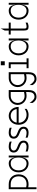

<svg xmlns="http://www.w3.org/2000/svg" viewBox="1930 -2670 940 4840"><g transform="rotate(-90 2400.0 -250.0)"><path d="M175 0C325 0 425 -100 425 -250C425 -400 325 -500 175 -500H50V200H100V-8C120 -4 146 0 175 0ZM100 -61V-450H175C300 -450 375 -375 375 -250C375 -125 300 -50 175 -50C152 -50 124 -55 100 -61Z M700 0C800 0 850 -75 850 -200V0H900V-500H850V-300C850 -425 800 -500 700 -500C575 -500 475 -400 475 -250C475 -100 575 0 700 0ZM525 -250C525 -375 600 -450 700 -450C800 -450 850 -375 850 -250C850 -150 800 -50 700 -50C600 -50 525 -125 525 -250Z M1125 0C1225 0 1275 -50 1275 -125C1275 -300 1025 -250 1025 -375C1025 -425 1075 -450 1125 -450C1200 -450 1250 -425 1250 -425V-475C1250 -475 1200 -500 1125 -500C1025 -500 975 -450 975 -375C975 -200 1225 -250 1225 -125C1225 -75 1175 -50 1125 -50C1050 -50 1000 -75 1000 -75V-25C1000 -25 1050 0 1125 0Z M1475 0C1575 0 1625 -50 1625 -125C1625 -300 1375 -250 1375 -375C1375 -425 1425 -450 1475 -450C1550 -450 1600 -425 1600 -425V-475C1600 -475 1550 -500 1475 -500C1375 -500 1325 -450 1325 -375C1325 -200 1575 -250 1575 -125C1575 -75 1525 -50 1475 -50C1400 -50 1350 -75 1350 -75V-25C1350 -25 1400 0 1475 0Z M1675 -250C1675 -100 1775 0 1925 0C2025 0 2075 -50 2075 -50V-100C2075 -100 2025 -50 1925 -50C1825 -50 1725 -125 1725 -250H2125C2125 -400 2025 -500 1900 -500C1775 -500 1675 -400 1675 -250ZM1729 -300C1747 -395 1814 -450 1900 -450C1986 -450 2053 -395 2071 -300Z M2375 200C2450 200 2550 175 2550 0V-500H2400C2275 -500 2175 -400 2175 -275C2175 -150 2275 -50 2400 -50C2436 -50 2472 -56 2500 -62V0C2500 75 2475 150 2375 150C2300 150 2225 25 2225 25V100C2225 100 2275 200 2375 200ZM2225 -275C2225 -375 2300 -450 2400 -450H2500V-114C2468 -107 2427 -100 2400 -100C2300 -100 2225 -175 2225 -275Z M2825 200C2900 200 3000 175 3000 0V-500H2850C2725 -500 2625 -400 2625 -275C2625 -150 2725 -50 2850 -50C2886 -50 2922 -56 2950 -62V0C2950 75 2925 150 2825 150C2750 150 2675 25 2675 25V100C2675 100 2725 200 2825 200ZM2675 -275C2675 -375 2750 -450 2850 -450H2950V-114C2918 -107 2877 -100 2850 -100C2750 -100 2675 -175 2675 -275Z M3250 -500H3100V-450H3200V-50H3100V0H3350V-50H3250ZM3175 -600H3275V-700H3175Z M3650 0C3750 0 3800 -75 3800 -200V0H3850V-500H3800V-300C3800 -425 3750 -500 3650 -500C3525 -500 3425 -400 3425 -250C3425 -100 3525 0 3650 0ZM3475 -250C3475 -375 3550 -450 3650 -450C3750 -450 3800 -375 3800 -250C3800 -150 3750 -50 3650 -50C3550 -50 3475 -125 3475 -250Z M4150 0C4200 0 4250 -25 4250 -25V-75C4250 -75 4200 -50 4150 -50C4100 -50 4100 -75 4100 -125V-450H4250V-500H4100V-700L4050 -600V-500H3950V-450H4050V-125C4050 -25 4075 0 4150 0Z M4550 0C4650 0 4700 -75 4700 -200V0H4750V-500H4700V-300C4700 -425 4650 -500 4550 -500C4425 -500 4325 -400 4325 -250C4325 -100 4425 0 4550 0ZM4375 -250C4375 -375 4450 -450 4550 -450C4650 -450 4700 -375 4700 -250C4700 -150 4650 -50 4550 -50C4450 -50 4375 -125 4375 -250Z"/></g></svg>

Font: LS-VG5000 Light
Style: Regular
Weight: 400
Designer: Justin Bihan, 2021
Foundry: Justin Bihan, 2021
Version: Version 1.000;Glyphs 3.1.2 (3151)